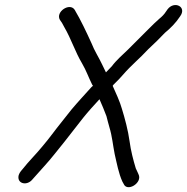

<svg xmlns="http://www.w3.org/2000/svg" viewBox="-20 -725 753 772"><path d="M704 -659C733 -698 681 -723 654 -688L647 -678C641 -668 630 -657 621 -650C603 -634 596 -627 575 -606L495 -526C474 -506 446 -481 430 -459C425 -454 417 -445 406 -434C401 -445 396 -455 391 -465C378 -493 359 -522 348 -551C327 -597 305 -644 280 -686C260 -716 202 -677 221 -645C228 -636 230 -632 239 -615C266 -569 282 -517 310 -470C327 -441 335 -416 350 -386C350 -386 353 -380 354 -380C352 -378 348 -376 347 -374C322 -346 292 -314 267 -284L229 -236C199 -199 180 -171 151 -137C125 -105 95 -76 70 -44C62 -35 54 -25 54 -12C54 15 89 21 109 -2L117 -11C144 -42 173 -72 199 -105C227 -140 251 -169 279 -206L315 -252C335 -277 358 -302 380 -326C389 -306 401 -277 408 -258C412 -244 415 -229 420 -213C431 -177 434 -141 441 -106C450 -67 457 -28 472 5L477 14C491 49 554 10 537 -24L533 -33C531 -38 528 -43 526 -48C516 -81 506 -119 501 -157C495 -201 482 -249 470 -288C463 -314 444 -356 433 -380C434 -381 435 -382 435 -383C454 -402 468 -416 476 -426C507 -462 543 -491 576 -527C598 -547 626 -575 643 -593C666 -612 687 -633 704 -659Z"/></svg>

Font: Electronic
Style: SeBdIt
Weight: 600
Version: Version 1.011